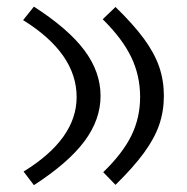

<svg xmlns="http://www.w3.org/2000/svg" viewBox="-20 -541 549 564"><path d="M79.6 -521.5Q180.7 -456.5 228 -393.1Q275.4 -329.6 275.4 -259.3Q275.4 -189.5 228 -126Q180.7 -62.5 79.6 2.9L49.3 -37.1Q205.1 -132.8 205.1 -255.9Q205.1 -384.3 47.9 -481.9ZM319.3 -520.5Q372.1 -469.2 403.1 -426.8Q434.1 -384.3 447.8 -344.2Q461.4 -304.2 461.4 -259.3Q461.4 -214.8 447.8 -174.8Q434.1 -134.8 403.1 -92.3Q372.1 -49.8 319.3 2L283.2 -35.2Q340.3 -90.3 366 -142.8Q391.6 -195.3 391.6 -255.9Q391.6 -319.3 365.2 -373.8Q338.9 -428.2 281.7 -484.4Z"/></svg>

Font: Pinar-DS1-FD Regular
Style: Regular
Weight: 400
Designer: Amin Abedi
Version: Version 3.000